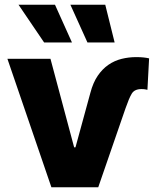

<svg xmlns="http://www.w3.org/2000/svg" viewBox="-20 -795 664 815"><path d="M194.2 -545.5 294.7 -169.7H300.4L363.6 -400.9Q375 -444.2 394.7 -473.2Q414.4 -502.1 440.2 -519.9Q465.9 -537.6 496.1 -545.1Q526.3 -552.6 558.6 -552.6Q576 -552.6 589.5 -551.1Q603 -549.7 612.9 -547.2L605.8 -413.7Q601.6 -414.8 595.7 -415.8Q589.8 -416.9 580.3 -416.9Q551.1 -416.9 539.4 -397.7Q533.4 -387.8 526.8 -372.2Q520.2 -356.5 512.8 -335.2L397 0H198.2L11.4 -545.5ZM58.6 -774.9H213.4L285.5 -614.7H167.3ZM278.8 -774.9H426.8L466.6 -614.7H351.2Z"/></svg>

Font: Inter P Extra Bold
Style: Regular
Weight: 800
Designer: Rasmus Andersson
Foundry: rsms
Version: Version 3.018;git-588b23468